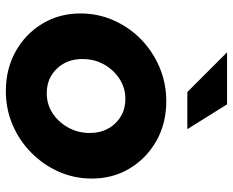

<svg xmlns="http://www.w3.org/2000/svg" viewBox="-90 -697 797 657"><g transform="rotate(90 308.5 -368.5)"><path d="M292 10Q216 10 156 -23.5Q96 -57 61 -115Q26 -173 26 -245Q26 -305 49.5 -358.5Q73 -412 114.5 -452.5Q156 -493 210.5 -516Q265 -539 326 -539Q402 -539 461.5 -505.5Q521 -472 556 -414.5Q591 -357 591 -284Q591 -224 567.5 -171Q544 -118 502.5 -77Q461 -36 407 -13Q353 10 292 10ZM299 -130Q337 -130 367.5 -150Q398 -170 416.5 -203.5Q435 -237 435 -277Q435 -330 402 -364.5Q369 -399 318 -399Q281 -399 250 -379Q219 -359 200.5 -326Q182 -293 182 -252Q182 -199 215 -164.5Q248 -130 299 -130ZM295 -611 159 -747H337L422 -611Z"/></g></svg>

Font: Red Hat Display Black
Style: Italic
Weight: 900
Italic angle: -12°
Designer: Pentagram, MCKL
Foundry: Pentagram, MCKL
Version: Version 1.023; ttfautohint (v1.8.3)